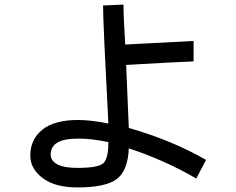

<svg xmlns="http://www.w3.org/2000/svg" viewBox="-20 -778 1040 845"><path d="M886.7 -74.2 843.8 7.8Q703.1 -74.2 546.9 -125Q543 -27.3 494.1 9.8Q445.3 46.9 320.3 46.9Q222.7 46.9 168 5.9Q113.3 -35.2 113.3 -93.8Q113.3 -164.1 166 -207Q218.8 -250 324.2 -250Q378.9 -250 457 -234.4Q433.6 -675.8 433.6 -753.9L523.4 -757.8Q523.4 -707 531.2 -582L832 -597.7V-507.8Q734.4 -503.9 535.2 -492.2L546.9 -214.8Q738.3 -160.2 886.7 -74.2ZM457 -152.3Q386.7 -168 324.2 -168Q261.7 -168 232.4 -150.4Q203.1 -132.8 203.1 -97.7Q203.1 -70.3 232.4 -54.7Q261.7 -39.1 320.3 -39.1Q410.2 -39.1 433.6 -58.6Q457 -78.1 457 -152.3Z"/></svg>

Font: WenQuanYi Micro Hei
Style: Regular
Weight: 400
Foundry: Ascender Corporation
Version: Version 0.2.0-beta